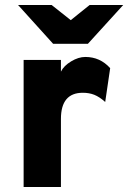

<svg xmlns="http://www.w3.org/2000/svg" viewBox="-20 -752 516 772"><path d="M75 0V-511H225V-464Q236.5 -487.5 266 -505.2Q295.5 -523 323 -523Q382.5 -523 423 -478L403 -342Q380 -362.5 359.2 -370.8Q338.5 -379 313 -379Q225 -379 225 -274V0ZM193.5 -576 52.5 -732H187.5L264.5 -671L340.5 -732H475.5L333.5 -576Z"/></svg>

Font: Overpass Black
Style: Regular
Weight: 900
Designer: Delve Withrington, Dave Bailey, Thomas Jockin
Foundry: Delve Fonts LLC
Version: Version 4.000; ttfautohint (v1.8.3)